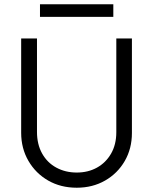

<svg xmlns="http://www.w3.org/2000/svg" viewBox="-20 -868 716 898"><path d="M339 10Q264 10 205.5 -23.5Q147 -57 113 -115.5Q79 -174 79 -247V-688H153V-251Q153 -193 177 -150Q201 -107 243.5 -84Q286 -61 339 -61Q392 -61 433.5 -84Q475 -107 499.5 -149.5Q524 -192 524 -250V-688H597V-246Q597 -173 563.5 -115Q530 -57 471.5 -23.5Q413 10 339 10ZM167 -848H510V-789H167Z"/></svg>

Font: Outfit Thin Light
Style: Regular
Weight: 300
Version: Version 1.100;gftools[0.9.27]